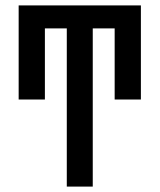

<svg xmlns="http://www.w3.org/2000/svg" viewBox="-20 -690 590 710"><path d="M227 0V-585H146V-322H49V-670H501V-322H404V-585H323V0Z"/></svg>

Font: Lode Dark Term
Style: Bold
Weight: 700
Monospace: yes
Designer: Belleve Invis
Foundry: Belleve Invis
Version: Version 29.2.0